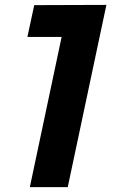

<svg xmlns="http://www.w3.org/2000/svg" viewBox="-20 -765 480 785"><path d="M102 0 232 -614H92L120 -744L415 -745L257 0Z"/></svg>

Font: Plus Jakarta Display
Style: Bold Italic
Weight: 700
Italic angle: -12°
Designer: Gumpita Rahayu
Foundry: Tokotype Studio
Version: Version 1.000;hotconv 1.0.109;makeotfexe 2.5.65596